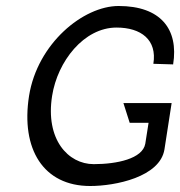

<svg xmlns="http://www.w3.org/2000/svg" viewBox="-20 -610 601 641"><path d="M77 -290C49 -112 125 11 281 11C365 11 514 -19 529 -111L553 -266H392L413 -200H476L465 -130C456 -80 370 -62 293 -62C207 -62 131 -145 154 -290C172 -405 260 -518 369 -518C451 -518 505 -477 492 -397L558 -395C577 -513 516 -590 376 -590C258 -590 105 -465 77 -290Z"/></svg>

Font: Charger Pro
Style: Obl
Weight: 400
Designer: Jasper
Foundry: Cannot Into Space Fonts
Version: Version 1.09